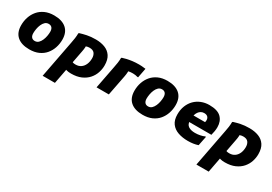

<svg xmlns="http://www.w3.org/2000/svg" viewBox="26 -1480 3717 2628"><g transform="rotate(30 1885.0 -165.5)"><path d="M41 -222Q41 -289 61.5 -350Q82 -411 122.5 -459Q163 -507 224.5 -535Q286 -563 368 -563Q493 -563 561 -503.5Q629 -444 629 -330Q629 -263 608.5 -201.5Q588 -140 547.5 -92Q507 -44 445.5 -16.5Q384 11 301 11Q176 11 108.5 -48Q41 -107 41 -222ZM239 -211Q239 -170 257 -148Q275 -126 309 -126Q343 -126 366 -148Q389 -170 403.5 -203.5Q418 -237 424.5 -273.5Q431 -310 431 -340Q431 -381 413 -403Q395 -425 360 -425Q327 -425 304 -403.5Q281 -382 266.5 -348.5Q252 -315 245.5 -278Q239 -241 239 -211Z M870 -157Q882 -147 892 -140.5Q902 -134 916 -130Q930 -126 955 -126Q1003 -126 1037.5 -150Q1072 -174 1090.5 -216.5Q1109 -259 1109 -313Q1109 -361 1085.5 -391.5Q1062 -422 1007 -422Q979 -422 953.5 -412.5Q928 -403 914 -391L947 -449Q954 -430 952 -396.5Q950 -363 942 -325L836 232H642L755 -359Q763 -396 768.5 -437Q774 -478 774 -515L782 -523Q829 -538 888 -550.5Q947 -563 1026 -563Q1106 -563 1169.5 -538.5Q1233 -514 1269.5 -459.5Q1306 -405 1306 -313Q1306 -256 1287 -198.5Q1268 -141 1226.5 -93.5Q1185 -46 1119.5 -17Q1054 12 962 12Q920 12 892 4Q864 -4 851 -15Z M1429 -358Q1437 -395 1443 -436.5Q1449 -478 1449 -515L1456 -523Q1486 -533 1522.5 -541.5Q1559 -550 1605.5 -556Q1652 -562 1710 -562Q1724 -562 1752 -560.5Q1780 -559 1813 -554L1784 -403H1772Q1755 -408 1737 -411Q1719 -414 1699 -414Q1661 -414 1635.5 -409Q1610 -404 1591 -391L1625 -452Q1627 -427 1625.5 -393.5Q1624 -360 1617 -324L1554 0H1360Z M1832 -222Q1832 -289 1852.5 -350Q1873 -411 1913.5 -459Q1954 -507 2015.5 -535Q2077 -563 2159 -563Q2284 -563 2352 -503.5Q2420 -444 2420 -330Q2420 -263 2399.5 -201.5Q2379 -140 2338.5 -92Q2298 -44 2236.5 -16.5Q2175 11 2092 11Q1967 11 1899.5 -48Q1832 -107 1832 -222ZM2030 -211Q2030 -170 2048 -148Q2066 -126 2100 -126Q2134 -126 2157 -148Q2180 -170 2194.5 -203.5Q2209 -237 2215.5 -273.5Q2222 -310 2222 -340Q2222 -381 2204 -403Q2186 -425 2151 -425Q2118 -425 2095 -403.5Q2072 -382 2057.5 -348.5Q2043 -315 2036.5 -278Q2030 -241 2030 -211Z M2807 11Q2721 11 2652 -13Q2583 -37 2543 -91Q2503 -145 2503 -234Q2503 -309 2527 -369.5Q2551 -430 2593.5 -473Q2636 -516 2694.5 -539.5Q2753 -563 2820 -563Q2951 -563 3008.5 -505.5Q3066 -448 3066 -354Q3066 -323 3060.5 -289Q3055 -255 3046 -223H2621V-330H2884Q2887 -338 2888 -346.5Q2889 -355 2889 -363Q2889 -394 2870 -413Q2851 -432 2813 -432Q2787 -432 2765 -420Q2743 -408 2727 -385.5Q2711 -363 2702.5 -331.5Q2694 -300 2694 -260V-247Q2694 -185 2732.5 -159Q2771 -133 2838 -133Q2879 -133 2919.5 -141.5Q2960 -150 2984 -162H2996L2966 -13Q2932 -1 2892 5Q2852 11 2807 11Z M3300 -157Q3312 -147 3322 -140.5Q3332 -134 3346 -130Q3360 -126 3385 -126Q3433 -126 3467.5 -150Q3502 -174 3520.5 -216.5Q3539 -259 3539 -313Q3539 -361 3515.5 -391.5Q3492 -422 3437 -422Q3409 -422 3383.5 -412.5Q3358 -403 3344 -391L3377 -449Q3384 -430 3382 -396.5Q3380 -363 3372 -325L3266 232H3072L3185 -359Q3193 -396 3198.5 -437Q3204 -478 3204 -515L3212 -523Q3259 -538 3318 -550.5Q3377 -563 3456 -563Q3536 -563 3599.5 -538.5Q3663 -514 3699.5 -459.5Q3736 -405 3736 -313Q3736 -256 3717 -198.5Q3698 -141 3656.5 -93.5Q3615 -46 3549.5 -17Q3484 12 3392 12Q3350 12 3322 4Q3294 -4 3281 -15Z"/></g></svg>

Font: Kufam ExtraBold
Style: Italic
Weight: 800
Italic angle: -11°
Designer: Artur Schmal
Foundry: Original Type
Version: Version 1.301; ttfautohint (v1.8.3)